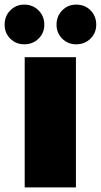

<svg xmlns="http://www.w3.org/2000/svg" viewBox="-32 -812 437 832"><path d="M75 0V-564H297V0ZM73 -620Q37 -620 12.5 -644.5Q-12 -669 -12 -705Q-12 -742 12.5 -767Q37 -792 73 -792Q110 -792 135 -767Q160 -742 160 -705Q160 -669 135 -644.5Q110 -620 73 -620ZM298 -620Q262 -620 237.5 -644.5Q213 -669 213 -705Q213 -742 237.5 -767Q262 -792 298 -792Q336 -792 360.5 -767Q385 -742 385 -705Q385 -669 360 -644.5Q335 -620 298 -620Z"/></svg>

Font: Poppins Black
Style: Regular
Weight: 900
Designer: Ninad Kale (Devanagari), Jonny Pinhorn (Latin)
Foundry: Indian Type Foundry
Version: Version 3.200;PS 1.000;hotconv 16.6.54;makeotf.lib2.5.65590